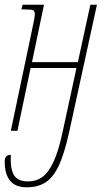

<svg xmlns="http://www.w3.org/2000/svg" viewBox="-26 -556 455 816"><path d="M-6 130Q-6 102 20 102Q17 160 33 187.5Q49 215 92 215Q129 215 155 195.5Q181 176 202 130.5Q223 85 240 5L299 -267H104L48 0H20L110 -428Q122 -483 122 -495Q122 -509 114.5 -512.5Q107 -516 79 -516H65L70 -536H161L110 -292H305L358 -536H386L268 5Q248 96 224.5 146.5Q201 197 168.5 218.5Q136 240 87 240Q-6 240 -6 130Z"/></svg>

Font: Noto Serif CondThin
Style: Italic
Weight: 250
Width: 3
Italic angle: -12°
Designer: Monotype Design Team
Foundry: Monotype Imaging Inc.
Version: Version 1.001